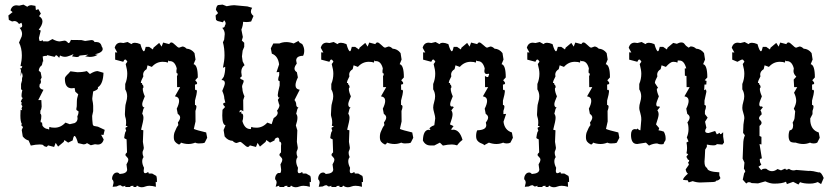

<svg xmlns="http://www.w3.org/2000/svg" viewBox="-20 -621 3595 828"><path d="M165.5 -442.9 187.5 -442.4 206.1 -452.6Q224.1 -442.4 237.3 -442.4L257.8 -445.8Q261.7 -445.8 264.6 -444.1Q267.6 -442.4 269.5 -440.4Q271.5 -438.5 272.9 -436.8Q274.4 -435.1 275.9 -435.1Q280.8 -435.1 285.6 -448.7L331.1 -448.2L347.2 -444.3L374 -448.2Q384.8 -448.2 387.7 -439.5L394.5 -439.9Q414.6 -439.9 418.5 -420.9Q422.9 -415 422.9 -409.7Q422.9 -394.5 389.2 -386.7L401.4 -384.8Q386.2 -375.5 367.2 -375.5L347.2 -377.9L360.8 -385.3L323.2 -381.3Q321.3 -375 309.6 -375L290.5 -377.9L297.4 -387.7Q296.4 -387.7 292.5 -385.7Q288.6 -383.8 283 -381.6Q277.3 -379.4 271.5 -377.7Q265.6 -376 260.7 -376Q249.5 -376 238.8 -381.8L235.4 -371.6Q225.6 -382.8 222.2 -382.8Q219.2 -382.3 218.3 -379.2Q217.3 -376 214.4 -376L183.6 -383.3L182.1 -380.4Q170.9 -380.4 164.1 -377.4L166.5 -356L164.6 -356.4L160.6 -339.8Q149.4 -332 147 -317.4Q149.4 -313 155.3 -309.6L159.7 -287.1Q156.7 -281.2 154.3 -275.9Q156.7 -274.4 156.7 -271Q156.7 -260.7 153.3 -259.8Q150.4 -259.3 149.9 -248Q152.3 -236.3 167.5 -233.9L145 -189.5H158.2L159.7 -161.6Q158.7 -148.9 154.3 -144L153.8 -130.9Q158.2 -128.4 158.2 -119.6Q158.2 -107.4 154.8 -98.6L156.7 -91.8L161.1 -94.2L163.1 -78.6Q172.9 -64.5 189 -64.5L191.4 -59.6L192.9 -73.7Q201.2 -70.3 215.3 -70.3Q242.2 -70.3 262.2 -92.3L280.8 -85.4L301.8 -90.3Q314.5 -96.7 314.5 -110.8L313.5 -118.7Q318.8 -129.9 318.8 -138.7Q318.8 -140.6 317.4 -141.6Q315.9 -142.6 314 -143.6Q312 -144.5 310.5 -146Q309.1 -147.5 309.1 -150.9L311 -162.6L311.5 -184.1Q311.5 -196.8 317.4 -214.4L304.7 -225.6L301.8 -241.7L289.6 -240.2Q259.8 -240.2 259.8 -281.2Q259.8 -285.6 262.2 -289.6Q264.6 -293.5 268.3 -297.1Q272 -300.8 276.1 -304.7Q280.3 -308.6 283.7 -313.5L313.5 -309.6Q336.9 -309.6 354.5 -314.5L367.7 -301.8Q387.7 -314.5 400.9 -314.5Q416 -310.5 426.3 -307.1Q424.8 -260.7 404.3 -246.1H401.9L402.8 -241.2Q402.8 -233.9 381.8 -226.6L377.9 -196.8Q377.9 -189.5 379.4 -184.1Q380.9 -178.7 381.8 -164.6V-141.6L377.4 -121.1Q377.4 -105.5 379.9 -84.5L383.8 -78.1L402.3 -74.7L431.6 -61L426.3 -39.1L416 -40L427.2 -19.5Q421.4 2.4 401.4 2.4L389.6 1L371.6 5.4L355 -3.9Q349.6 1.5 339.8 1.5L316.4 -3.9Q307.6 -34.7 301.3 -34.7Q296.9 -34.7 293.5 -15.6L273.9 -5.9L257.8 -17.1L254.9 -9.3L230.5 11.2L220.2 -4.9L213.4 12.7L187 5.9Q183.1 12.7 177.7 12.7Q176.8 9.8 169.9 9.3Q168 4.9 162.6 2.9Q156.2 2 151.4 2Q143.1 2 133.3 3.2Q123.5 4.4 112.8 6.8L103.5 -15.1Q88.9 -18.6 78.1 -32.7L73.7 -60.5L79.1 -73.2L71.3 -81.1L74.2 -86.4Q67.9 -96.2 67.9 -123L68.8 -147.5L75.2 -145.5L72.8 -153.8Q75.2 -160.6 76.7 -163.1Q71.8 -168.9 71.8 -172.4Q71.8 -175.3 74.7 -176.8L69.8 -183.1Q73.2 -192.9 78.1 -198.2L75.2 -200.7Q72.8 -200.7 72.8 -210.4Q72.8 -216.3 76.2 -232.4L70.8 -235.8V-258.8Q73.7 -267.6 75.2 -274.9L74.7 -278.8Q74.7 -284.2 77.6 -292.5Q77.1 -301.8 73.7 -310.1L68.8 -291L70.3 -317.9Q70.3 -323.2 64.9 -325.2L73.2 -327.1L76.2 -335.4L68.4 -335.9Q74.2 -360.8 74.2 -382.3Q74.2 -413.6 62 -437.5L73.7 -464.4L75.2 -474.1Q75.2 -488.8 64.5 -501Q75.7 -502 75.7 -510.3Q75.7 -516.6 72.3 -522.9L62 -517.6Q53.7 -530.3 41.5 -530.3L32.2 -528.3L18.1 -535.2L16.1 -554.2L34.2 -568.8L25.4 -576.2Q31.2 -598.1 51.3 -598.1L63 -596.7L81.1 -601.1L97.7 -591.8Q104.5 -598.6 115.7 -598.6L132.8 -595.7L134.8 -577.6L145.5 -581.5L156.2 -562.5L148.4 -551.3Q163.1 -542.5 163.1 -528.8Q163.1 -513.7 147 -493.2L155.8 -489.3L147.9 -457.5L149.9 -445.3L157.7 -443.8L162.6 -448.7Z M465.8 184.6 469.7 167.5Q469.7 157.2 463.4 152.3V148.9Q463.4 139.2 469.2 131.1Q475.1 123 484.9 123Q491.2 123 496.1 129.4Q528.3 127.4 528.3 109.9L525.4 87.9Q533.2 75.7 533.2 67.4Q533.2 64 531.2 61Q529.3 58.1 527.1 55.9Q524.9 53.7 522.9 51.5Q521 49.3 521 46.9Q521 41.5 527.8 36.1L525.9 -20Q515.6 -23.4 515.6 -27.3Q515.6 -29.3 517.8 -41Q520 -52.7 522.5 -54.7Q523.9 -55.7 523.9 -57.6Q523.9 -58.6 523.4 -60.1Q521.5 -63 521 -69.8L531.2 -76.2Q522.5 -77.6 522.5 -80.1V-81.1Q523.9 -84.5 523.9 -91.3Q523.9 -103 522.5 -108.6Q521 -114.3 519.5 -119.6Q518.6 -122.6 518.6 -128.4Q518.6 -132.3 519 -137.2Q520 -149.9 520 -156.7Q520 -167.5 524.2 -180.9Q528.3 -194.3 528.3 -205.6Q528.3 -221.7 520 -235.8V-258.8Q528.8 -279.8 528.8 -303.2Q528.8 -319.8 522 -344.7L529.3 -355Q524.4 -364.3 520 -364.3Q515.6 -364.3 511.7 -354.5L476.6 -363.8V-395.5L485.8 -394.5L474.6 -415Q480.5 -437 500.5 -437L512.2 -435.5L530.3 -439.9L546.9 -430.7Q551.8 -436.5 562 -436.5Q571.3 -436.5 585.4 -430.7Q594.2 -399.9 600.6 -399.9Q604.5 -399.9 608.4 -418.9H623L639.2 -407.7L642.1 -415.5L666.5 -436L676.8 -419.9L683.6 -437.5L710 -430.7Q713.4 -438 719.2 -438Q722.7 -438 727.1 -434.6Q731.4 -431.2 736.1 -426.8Q740.7 -422.4 744.9 -418.9Q749 -415.5 752.4 -415.5L766.6 -420.4Q775.4 -420.4 784.7 -411.1Q805.2 -410.2 818.8 -392.1L823.2 -364.3L814.9 -344.2Q833 -340.8 833 -287.1L821.8 -274.9Q830.1 -266.6 830.1 -262.2Q830.1 -256.8 820.8 -256.3L821.3 -232.9L824.7 -233.9Q829.1 -233.9 829.1 -225.6Q829.1 -217.8 820.8 -187V-168.5Q827.1 -168 827.1 -160.6Q827.1 -154.3 822.8 -142.6L823.2 -97.2L815.9 -64.9Q827.6 -59.6 869.1 -49.8L873.5 -26.9L862.8 -5.9Q856.4 -2.4 837.4 -2.4Q828.1 -2.4 821.8 -5.9Q807.6 0 792.5 0Q776.9 0 760.3 -5.9Q756.8 2 752 2Q750 2 748 0.5Q740.2 -3.4 734.9 -10Q729.5 -16.6 729.5 -29.8Q729.5 -44.4 734.4 -54.2Q740.7 -71.3 749 -81.5L747.1 -92.8Q756.8 -105.5 756.8 -114.3Q756.8 -123 746.6 -129.9L742.2 -152.3Q752.4 -172.9 752.4 -186Q752.4 -202.6 734.4 -205.6L756.8 -245.1H743.7L743.2 -293.5Q746.1 -295.9 746.1 -299.3Q746.1 -302.2 744.1 -306.2Q743.2 -305.2 742.7 -305.2Q740.7 -305.2 740.7 -314.9L742.2 -326.2Q733.9 -357.4 712.9 -357.4H709.5L705.6 -360.4L704.1 -351.1Q695.8 -354.5 681.6 -354.5Q654.3 -354.5 634.8 -332.5L616.2 -339.4L612.3 -322.8Q597.2 -313.5 597.2 -299.3L598.1 -291.5Q587.4 -272 587.4 -263.2H593.3Q591.8 -260.3 591.8 -258.8Q591.8 -257.8 592.8 -257.3Q594.2 -256.3 595.9 -254.9Q597.7 -253.4 597.7 -250Q599.1 -247.6 599.1 -245.6Q599.1 -244.1 598.1 -243.2Q595.7 -241.2 595.7 -237.8Q595.7 -225.1 604.5 -205.6Q593.3 -180.2 593.3 -171.9Q593.3 -158.7 603 -157.2L598.6 -151.9L593.3 -130.4Q598.6 -123.5 598.6 -112.8Q598.6 -100.6 588.4 -61.5L598.1 -59.1L596.2 -9.3L600.1 15.6Q600.1 22.5 597.4 27.1Q594.7 31.7 594.7 38.1Q594.7 45.9 599.1 56.6Q593.3 64 593.3 74.7Q593.3 87.4 601.1 102.5L599.6 115.2Q599.6 126 606.4 126Q610.8 126 619.1 120.6L621.6 127.4H636.2L651.4 136.2Q656.7 136.2 656.7 158.2V164.6L651.4 163.1L652.3 184.6Q636.7 180.2 624.5 180.2Q614.7 180.2 606.9 183.3Q599.1 186.5 591.8 186.5Q580.1 186.5 570.8 179.2L566.9 185.5H555.2L555.7 180.2L541.5 181.2L543.5 185.5H520.5L520 179.7Q515.1 183.1 509.8 183.1Q505.9 183.1 503.7 180.4Q501.5 177.7 497.6 177.7Q492.7 177.7 482.9 183.1Z M1257.3 -171.9Q1257.3 -158.7 1267.1 -157.2L1262.7 -151.9L1257.3 -130.4Q1262.7 -123.5 1262.7 -112.8Q1262.7 -100.6 1255.9 -80.1L1262.2 -59.1L1260.3 -9.3L1264.2 15.6Q1264.2 22.5 1261.5 27.1Q1258.8 31.7 1258.8 38.1Q1258.8 45.9 1263.2 56.6Q1257.3 64 1257.3 74.7Q1257.3 87.4 1265.1 102.5L1263.7 115.2Q1263.7 126 1270.5 126Q1274.9 126 1283.2 120.6L1285.6 127.4H1300.3L1315.4 136.2Q1320.8 136.2 1320.8 158.2V164.6L1315.4 163.1L1316.4 184.6Q1300.8 180.2 1288.6 180.2Q1278.8 180.2 1271 183.3Q1263.2 186.5 1255.9 186.5Q1244.1 186.5 1234.9 179.2L1231 185.5H1219.2L1219.7 180.2L1205.6 181.2L1207.5 185.5H1184.6L1184.1 179.7L1168.9 184.6L1172.9 167.5Q1172.9 157.2 1166.5 152.3V148.9Q1166.5 139.2 1172.4 130.9Q1176.8 125 1182.1 125H1185.5Q1186 125.5 1186.5 125.5Q1192.4 125.5 1192.4 109.9L1189.5 87.9Q1197.3 75.7 1197.3 67.4Q1197.3 64 1195.3 61Q1193.4 58.1 1191.2 55.9Q1189 53.7 1187 51.5Q1185.1 49.3 1185.1 46.9Q1185.1 41.5 1191.9 36.1V7.3Q1192.9 3.4 1192.9 0Q1192.9 -9.3 1184.1 -11.2Q1184.6 -13.7 1184.6 -16.1Q1184.6 -24.9 1178.2 -28.3Q1164.1 -25.4 1164.1 -16.6V-15.6L1144.5 -5.9L1128.4 -17.1L1125.5 -9.3L1101.1 11.2L1090.8 -4.9L1084 12.7L1057.6 5.9Q1053.7 12.7 1048.3 12.7Q1044.9 12.7 1040.5 9.3Q1036.1 5.9 1031.5 1.7Q1026.9 -2.4 1022.5 -5.9Q1018.1 -9.3 1014.6 -9.3L1000.5 -4.4Q992.2 -4.4 982.9 -13.7Q962.4 -14.6 948.7 -32.7L944.3 -60.5L952.6 -80.6Q938.5 -83.5 938.5 -123L939.5 -147.5L950.7 -159.7Q942.4 -168 942.4 -172.4Q942.4 -177.7 951.7 -178.2L947.3 -196.8Q947.3 -209 938.5 -229Q949.7 -254.4 949.7 -262.7Q949.7 -275.9 935.1 -275.9L944.8 -289.6Q951.2 -308.1 951.2 -330.1V-333L941.4 -328.6Q948.2 -360.8 948.2 -382.3Q948.2 -413.6 941.4 -438.5L946.8 -450.2L949.2 -474.1Q949.2 -488.8 938.5 -501Q949.7 -502 949.7 -510.3Q953.1 -515.1 953.1 -520Q953.1 -526.9 946.3 -533.7L941.4 -524.9L918.5 -530.3L911.6 -535.2L909.7 -554.2L920.4 -564.5L911.1 -578.6Q912.6 -593.8 919.9 -599.1L939.9 -601.1L957.5 -594.2Q978.5 -598.6 989.7 -598.6L1046.9 -593.3L1067.4 -587.4Q1062 -579.1 1062 -571.8Q1062 -561 1073.2 -552.2L1063 -528.3Q1052.2 -525.9 1042 -525.9Q1035.2 -525.9 1028.3 -526.9Q1028.3 -511.7 1021 -493.2L1027.3 -461.4L1022.9 -446.3L1033.2 -436.5V-418.9L1026.4 -402.8L1023.4 -377.9L1026.4 -356.4L1034.7 -339.8Q1020.5 -330.1 1020.5 -310.1L1022.9 -291.5Q1016.1 -288.6 1014.6 -281.7Q1016.1 -282.2 1017.1 -282.2Q1019.5 -282.2 1019.5 -280.8Q1019.5 -278.8 1022.7 -278.1Q1025.9 -277.3 1028.3 -275.9Q1030.8 -274.4 1030.8 -271Q1030.8 -266.6 1027.3 -259.8Q1023.9 -252.9 1023.9 -246.6L1025.4 -237.8Q1025.4 -225.1 1034.2 -205.6L1028.8 -189.5L1029.3 -141.1Q1022.9 -146 1018.6 -146Q1012.7 -146 1012.7 -136.2L1022 -140.1L1019.5 -132.3Q1028.8 -132.3 1028.8 -119.6Q1028.8 -107.4 1025.4 -98.6Q1034.7 -64.5 1059.6 -64.5H1062L1063.5 -73.7Q1071.8 -70.3 1085.9 -70.3Q1112.8 -70.3 1132.8 -92.3L1151.4 -85.4L1160.2 -111.8Q1175.3 -121.1 1177.2 -130.9Q1177.7 -132.8 1177.7 -134.3Q1177.7 -139.2 1174.3 -143.1Q1185.1 -157.7 1185.1 -166.5Q1185.1 -169.9 1183.1 -172.4L1178.2 -190.4L1185.5 -201.7L1180.2 -200.7L1177.7 -210.4Q1177.7 -219.2 1186 -252.4V-271Q1179.7 -271.5 1179.7 -278.8Q1179.7 -285.2 1184.1 -296.9V-310.5L1172.4 -309.6L1183.6 -343.3Q1179.2 -379.9 1152.3 -389.6L1147.9 -412.6L1158.7 -433.6H1185.1Q1198.7 -439.5 1214.8 -439.5Q1229.5 -439.5 1246.6 -433.6L1267.6 -444.8Q1267.6 -438 1283.2 -431.2Q1292 -417 1292 -402.3Q1292 -389.6 1287.1 -380.4Q1257.3 -379.9 1257.3 -359.9L1259.8 -346.7Q1250 -334 1250 -325.2Q1250 -315.9 1260.3 -309.6L1264.6 -287.1Q1254.4 -266.6 1254.4 -253.4Q1254.4 -236.8 1272.5 -233.9L1250 -189.5Q1257.3 -180.2 1257.3 -171.9Z M1354.5 184.6 1358.4 167.5Q1358.4 157.2 1352.1 152.3V148.9Q1352.1 139.2 1357.9 131.1Q1363.8 123 1373.5 123Q1379.9 123 1384.8 129.4Q1417 127.4 1417 109.9L1414.1 87.9Q1421.9 75.7 1421.9 67.4Q1421.9 64 1419.9 61Q1418 58.1 1415.8 55.9Q1413.6 53.7 1411.6 51.5Q1409.7 49.3 1409.7 46.9Q1409.7 41.5 1416.5 36.1L1414.6 -20Q1404.3 -23.4 1404.3 -27.3Q1404.3 -29.3 1406.5 -41Q1408.7 -52.7 1411.1 -54.7Q1412.6 -55.7 1412.6 -57.6Q1412.6 -58.6 1412.1 -60.1Q1410.2 -63 1409.7 -69.8L1419.9 -76.2Q1411.1 -77.6 1411.1 -80.1V-81.1Q1412.6 -84.5 1412.6 -91.3Q1412.6 -103 1411.1 -108.6Q1409.7 -114.3 1408.2 -119.6Q1407.2 -122.6 1407.2 -128.4Q1407.2 -132.3 1407.7 -137.2Q1408.7 -149.9 1408.7 -156.7Q1408.7 -167.5 1412.8 -180.9Q1417 -194.3 1417 -205.6Q1417 -221.7 1408.7 -235.8V-258.8Q1417.5 -279.8 1417.5 -303.2Q1417.5 -319.8 1410.6 -344.7L1418 -355Q1413.1 -364.3 1408.7 -364.3Q1404.3 -364.3 1400.4 -354.5L1365.2 -363.8V-395.5L1374.5 -394.5L1363.3 -415Q1369.1 -437 1389.2 -437L1400.9 -435.5L1418.9 -439.9L1435.5 -430.7Q1440.4 -436.5 1450.7 -436.5Q1460 -436.5 1474.1 -430.7Q1482.9 -399.9 1489.3 -399.9Q1493.2 -399.9 1497.1 -418.9H1511.7L1527.8 -407.7L1530.8 -415.5L1555.2 -436L1565.4 -419.9L1572.3 -437.5L1598.6 -430.7Q1602.1 -438 1607.9 -438Q1611.3 -438 1615.7 -434.6Q1620.1 -431.2 1624.8 -426.8Q1629.4 -422.4 1633.5 -418.9Q1637.7 -415.5 1641.1 -415.5L1655.3 -420.4Q1664.1 -420.4 1673.3 -411.1Q1693.8 -410.2 1707.5 -392.1L1711.9 -364.3L1703.6 -344.2Q1721.7 -340.8 1721.7 -287.1L1710.4 -274.9Q1718.8 -266.6 1718.8 -262.2Q1718.8 -256.8 1709.5 -256.3L1710 -232.9L1713.4 -233.9Q1717.8 -233.9 1717.8 -225.6Q1717.8 -217.8 1709.5 -187V-168.5Q1715.8 -168 1715.8 -160.6Q1715.8 -154.3 1711.4 -142.6L1711.9 -97.2L1704.6 -64.9Q1716.3 -59.6 1757.8 -49.8L1762.2 -26.9L1751.5 -5.9Q1745.1 -2.4 1726.1 -2.4Q1716.8 -2.4 1710.4 -5.9Q1696.3 0 1681.2 0Q1665.5 0 1648.9 -5.9Q1645.5 2 1640.6 2Q1638.7 2 1636.7 0.5Q1628.9 -3.4 1623.5 -10Q1618.2 -16.6 1618.2 -29.8Q1618.2 -44.4 1623 -54.2Q1629.4 -71.3 1637.7 -81.5L1635.7 -92.8Q1645.5 -105.5 1645.5 -114.3Q1645.5 -123 1635.3 -129.9L1630.9 -152.3Q1641.1 -172.9 1641.1 -186Q1641.1 -202.6 1623 -205.6L1645.5 -245.1H1632.3L1631.8 -293.5Q1634.8 -295.9 1634.8 -299.3Q1634.8 -302.2 1632.8 -306.2Q1631.8 -305.2 1631.3 -305.2Q1629.4 -305.2 1629.4 -314.9L1630.9 -326.2Q1622.6 -357.4 1601.6 -357.4H1598.1L1594.2 -360.4L1592.8 -351.1Q1584.5 -354.5 1570.3 -354.5Q1543 -354.5 1523.4 -332.5L1504.9 -339.4L1501 -322.8Q1485.8 -313.5 1485.8 -299.3L1486.8 -291.5Q1476.1 -272 1476.1 -263.2H1481.9Q1480.5 -260.3 1480.5 -258.8Q1480.5 -257.8 1481.4 -257.3Q1482.9 -256.3 1484.6 -254.9Q1486.3 -253.4 1486.3 -250Q1487.8 -247.6 1487.8 -245.6Q1487.8 -244.1 1486.8 -243.2Q1484.4 -241.2 1484.4 -237.8Q1484.4 -225.1 1493.2 -205.6Q1481.9 -180.2 1481.9 -171.9Q1481.9 -158.7 1491.7 -157.2L1487.3 -151.9L1481.9 -130.4Q1487.3 -123.5 1487.3 -112.8Q1487.3 -100.6 1477.1 -61.5L1486.8 -59.1L1484.9 -9.3L1488.8 15.6Q1488.8 22.5 1486.1 27.1Q1483.4 31.7 1483.4 38.1Q1483.4 45.9 1487.8 56.6Q1481.9 64 1481.9 74.7Q1481.9 87.4 1489.7 102.5L1488.3 115.2Q1488.3 126 1495.1 126Q1499.5 126 1507.8 120.6L1510.3 127.4H1524.9L1540 136.2Q1545.4 136.2 1545.4 158.2V164.6L1540 163.1L1541 184.6Q1525.4 180.2 1513.2 180.2Q1503.4 180.2 1495.6 183.3Q1487.8 186.5 1480.5 186.5Q1468.8 186.5 1459.5 179.2L1455.6 185.5H1443.8L1444.3 180.2L1430.2 181.2L1432.1 185.5H1409.2L1408.7 179.7Q1403.8 183.1 1398.4 183.1Q1394.5 183.1 1392.3 180.4Q1390.1 177.7 1386.2 177.7Q1381.3 177.7 1371.6 183.1Z M1890.1 6.8 1877 -5.9 1853 6.3H1836.4Q1814 6.3 1803.7 -15.1Q1805.2 -61.5 1830.1 -61.5L1833.5 -59.6L1836.4 -63.5L1832 -64.9Q1832 -73.2 1853 -81.1L1856.9 -110.8Q1856.9 -118.7 1852.5 -134Q1848.1 -149.4 1848.1 -156.7Q1848.1 -167.5 1852.3 -180.9Q1856.4 -194.3 1856.4 -205.6Q1856.4 -221.7 1848.1 -235.8V-258.8Q1856.9 -279.8 1856.9 -303.2Q1856.9 -319.8 1850.1 -344.7L1857.4 -355Q1852.5 -364.3 1848.1 -364.3Q1843.8 -364.3 1839.8 -354.5L1804.7 -363.8V-395.5L1814 -394.5L1802.7 -415Q1808.6 -437 1828.6 -437L1840.3 -435.5L1858.4 -439.9L1875 -430.7Q1879.9 -436.5 1890.1 -436.5Q1899.4 -436.5 1913.6 -430.7Q1922.4 -399.9 1928.7 -399.9Q1932.6 -399.9 1936.5 -418.9H1951.2L1967.3 -407.7L1970.2 -415.5L1994.6 -436L2004.9 -419.9L2011.7 -437.5L2038.1 -430.7Q2041.5 -438 2047.4 -438Q2052.2 -438 2064.2 -426.8Q2076.2 -415.5 2080.6 -415.5L2094.7 -420.4Q2103.5 -420.4 2112.8 -411.1Q2133.3 -410.2 2147 -392.1L2151.4 -364.3L2143.1 -344.2Q2161.1 -340.8 2161.1 -287.1L2149.9 -274.9Q2158.2 -266.6 2158.2 -262.2Q2158.2 -256.8 2148.9 -256.3L2149.4 -232.9L2152.8 -233.9Q2157.2 -233.9 2157.2 -225.6Q2157.2 -217.8 2148.9 -187V-168.5Q2155.3 -168 2155.3 -160.6Q2155.3 -154.3 2150.9 -142.6V-128.9L2162.6 -129.9L2151.4 -96.2Q2155.8 -59.6 2187.5 -49.8L2191.9 -26.9L2181.2 -5.9Q2174.8 -2.4 2165.5 -2.4Q2156.2 -2.4 2149.9 -5.9Q2135.7 0 2120.6 0Q2105 0 2088.4 -5.9L2067.4 5.4Q2067.4 2 2062 0Q2056.6 -2 2050.3 -5.1Q2043.9 -8.3 2038.6 -14.9Q2033.2 -21.5 2033.2 -34.7Q2033.2 -49.3 2038.1 -59.1Q2077.1 -60.1 2077.1 -81.5L2075.2 -92.8Q2085 -105.5 2085 -114.3Q2085 -123 2074.7 -129.9L2070.3 -152.3Q2080.6 -172.9 2080.6 -186Q2080.6 -202.6 2062.5 -205.6L2085 -245.1H2071.8L2071.3 -293.5Q2077.6 -288.6 2082 -288.6Q2086.9 -288.6 2086.9 -294.9Q2089.4 -296.9 2089.4 -299.3Q2089.4 -301.3 2087.4 -303.2L2079.6 -301.8Q2068.8 -301.8 2068.8 -314.9L2070.3 -326.2Q2062 -357.4 2041 -357.4Q2037.1 -357.4 2033.7 -360.4L2032.2 -351.1Q2023.9 -354.5 2009.8 -354.5Q1982.4 -354.5 1962.9 -332.5L1944.3 -339.4L1940.4 -322.8Q1925.3 -313.5 1925.3 -299.3L1926.3 -291.5Q1915.5 -272 1915.5 -263.2H1921.4Q1919.9 -260.3 1919.9 -258.8Q1919.9 -257.8 1921.1 -257.1Q1922.4 -256.3 1924.1 -254.9Q1925.8 -253.4 1925.8 -250Q1927.2 -247.6 1927.2 -245.6Q1927.2 -244.1 1925.5 -242.7Q1923.8 -241.2 1923.8 -237.8Q1923.8 -225.1 1932.6 -205.6Q1921.4 -180.2 1921.4 -171.9Q1921.4 -161.6 1928.2 -161.6L1932.1 -162.1L1937 -158.7L1926.3 -145Q1931.6 -138.2 1931.6 -127.4Q1931.6 -115.2 1920.4 -84.5L1936 -77.1L1923.8 -61L1928.7 -62.5Q1929.7 -60.5 1930.7 -60.5Q1931.6 -60.5 1933.1 -62Q1962.4 -62 1974.6 -17.6Q1961.9 -8.8 1951.2 5.9Q1938.5 2 1928.7 2Q1911.6 2 1890.1 6.8Z M2243.2 184.6 2247.1 167.5Q2247.1 157.2 2240.7 152.3V148.9Q2240.7 139.2 2246.6 131.1Q2252.4 123 2262.2 123Q2268.6 123 2273.4 129.4Q2305.7 127.4 2305.7 109.9L2302.7 87.9Q2310.5 75.7 2310.5 67.4Q2310.5 64 2308.6 61Q2306.6 58.1 2304.4 55.9Q2302.2 53.7 2300.3 51.5Q2298.3 49.3 2298.3 46.9Q2298.3 41.5 2305.2 36.1L2303.2 -20Q2293 -23.4 2293 -27.3Q2293 -29.3 2295.2 -41Q2297.4 -52.7 2299.8 -54.7Q2301.3 -55.7 2301.3 -57.6Q2301.3 -58.6 2300.8 -60.1Q2298.8 -63 2298.3 -69.8L2308.6 -76.2Q2299.8 -77.6 2299.8 -80.1V-81.1Q2301.3 -84.5 2301.3 -91.3Q2301.3 -103 2299.8 -108.6Q2298.3 -114.3 2296.9 -119.6Q2295.9 -122.6 2295.9 -128.4Q2295.9 -132.3 2296.4 -137.2Q2297.4 -149.9 2297.4 -156.7Q2297.4 -167.5 2301.5 -180.9Q2305.7 -194.3 2305.7 -205.6Q2305.7 -221.7 2297.4 -235.8V-258.8Q2306.2 -279.8 2306.2 -303.2Q2306.2 -319.8 2299.3 -344.7L2306.6 -355Q2301.8 -364.3 2297.4 -364.3Q2293 -364.3 2289.1 -354.5L2253.9 -363.8V-395.5L2263.2 -394.5L2252 -415Q2257.8 -437 2277.8 -437L2289.6 -435.5L2307.6 -439.9L2324.2 -430.7Q2329.1 -436.5 2339.4 -436.5Q2348.6 -436.5 2362.8 -430.7Q2371.6 -399.9 2377.9 -399.9Q2381.8 -399.9 2385.7 -418.9H2400.4L2416.5 -407.7L2419.4 -415.5L2443.8 -436L2454.1 -419.9L2460.9 -437.5L2487.3 -430.7Q2490.7 -438 2496.6 -438Q2500 -438 2504.4 -434.6Q2508.8 -431.2 2513.4 -426.8Q2518.1 -422.4 2522.2 -418.9Q2526.4 -415.5 2529.8 -415.5L2543.9 -420.4Q2552.7 -420.4 2562 -411.1Q2582.5 -410.2 2596.2 -392.1L2600.6 -364.3L2592.3 -344.2Q2610.4 -340.8 2610.4 -287.1L2599.1 -274.9Q2607.4 -266.6 2607.4 -262.2Q2607.4 -256.8 2598.1 -256.3L2598.6 -232.9L2602.1 -233.9Q2606.4 -233.9 2606.4 -225.6Q2606.4 -217.8 2598.1 -187V-168.5Q2604.5 -168 2604.5 -160.6Q2604.5 -154.3 2600.1 -142.6L2600.6 -97.2L2593.3 -64.9Q2605 -59.6 2646.5 -49.8L2650.9 -26.9L2640.1 -5.9Q2633.8 -2.4 2614.7 -2.4Q2605.5 -2.4 2599.1 -5.9Q2585 0 2569.8 0Q2554.2 0 2537.6 -5.9Q2534.2 2 2529.3 2Q2527.3 2 2525.4 0.5Q2517.6 -3.4 2512.2 -10Q2506.8 -16.6 2506.8 -29.8Q2506.8 -44.4 2511.7 -54.2Q2518.1 -71.3 2526.4 -81.5L2524.4 -92.8Q2534.2 -105.5 2534.2 -114.3Q2534.2 -123 2523.9 -129.9L2519.5 -152.3Q2529.8 -172.9 2529.8 -186Q2529.8 -202.6 2511.7 -205.6L2534.2 -245.1H2521L2520.5 -293.5Q2523.4 -295.9 2523.4 -299.3Q2523.4 -302.2 2521.5 -306.2Q2520.5 -305.2 2520 -305.2Q2518.1 -305.2 2518.1 -314.9L2519.5 -326.2Q2511.2 -357.4 2490.2 -357.4H2486.8L2482.9 -360.4L2481.4 -351.1Q2473.1 -354.5 2459 -354.5Q2431.6 -354.5 2412.1 -332.5L2393.6 -339.4L2389.6 -322.8Q2374.5 -313.5 2374.5 -299.3L2375.5 -291.5Q2364.7 -272 2364.7 -263.2H2370.6Q2369.1 -260.3 2369.1 -258.8Q2369.1 -257.8 2370.1 -257.3Q2371.6 -256.3 2373.3 -254.9Q2375 -253.4 2375 -250Q2376.5 -247.6 2376.5 -245.6Q2376.5 -244.1 2375.5 -243.2Q2373 -241.2 2373 -237.8Q2373 -225.1 2381.8 -205.6Q2370.6 -180.2 2370.6 -171.9Q2370.6 -158.7 2380.4 -157.2L2376 -151.9L2370.6 -130.4Q2376 -123.5 2376 -112.8Q2376 -100.6 2365.7 -61.5L2375.5 -59.1L2373.5 -9.3L2377.4 15.6Q2377.4 22.5 2374.8 27.1Q2372.1 31.7 2372.1 38.1Q2372.1 45.9 2376.5 56.6Q2370.6 64 2370.6 74.7Q2370.6 87.4 2378.4 102.5L2377 115.2Q2377 126 2383.8 126Q2388.2 126 2396.5 120.6L2398.9 127.4H2413.6L2428.7 136.2Q2434.1 136.2 2434.1 158.2V164.6L2428.7 163.1L2429.7 184.6Q2414.1 180.2 2401.9 180.2Q2392.1 180.2 2384.3 183.3Q2376.5 186.5 2369.1 186.5Q2357.4 186.5 2348.1 179.2L2344.2 185.5H2332.5L2333 180.2L2318.8 181.2L2320.8 185.5H2297.9L2297.4 179.7Q2292.5 183.1 2287.1 183.1Q2283.2 183.1 2281 180.4Q2278.8 177.7 2274.9 177.7Q2270 177.7 2260.3 183.1Z M2728 0Q2713.4 0 2707.3 -10.5Q2701.2 -21 2701.2 -39.1Q2701.2 -61.5 2715.3 -64H2720.7Q2721.7 -63 2723.1 -63Q2726.1 -63 2730 -66.9Q2733.9 -60.1 2741.7 -59.1L2745.6 -105Q2745.6 -115.2 2744.1 -121.8Q2742.7 -128.4 2741.2 -134Q2739.7 -139.6 2738.3 -144.8Q2736.8 -149.9 2736.8 -156.7Q2736.8 -167.5 2741 -180.9Q2745.1 -194.3 2745.1 -205.6Q2745.1 -221.7 2736.8 -235.8V-258.8Q2745.6 -279.8 2745.6 -303.2Q2745.6 -318.4 2738.8 -344.7L2746.1 -355Q2741.2 -364.3 2736.8 -364.3Q2732.4 -364.3 2728.5 -354.5L2693.4 -363.8V-395.5L2702.6 -394.5L2691.4 -415Q2697.3 -437 2717.3 -437L2729 -435.5L2747.1 -439.9L2763.7 -430.7Q2768.6 -436.5 2778.8 -436.5Q2788.1 -436.5 2802.2 -430.7Q2811 -399.9 2817.4 -399.9Q2821.3 -399.9 2825.2 -418.9H2839.8L2856 -407.7L2858.9 -415.5L2883.3 -436L2898.9 -432.1Q2910.6 -438 2916.5 -438H2918Q2927.7 -438 2932.6 -430.7Q2938 -422.4 2949.7 -415.5L2958.5 -420.9Q2972.7 -420.4 2981.9 -411.1Q3002.4 -410.2 3016.1 -392.1L3020.5 -364.3L3012.2 -344.2Q3030.3 -340.8 3030.3 -287.1L3019 -274.9L3026.9 -272L3025.9 -256.3H3018.1L3016.6 -231.9L3024.4 -235.4L3026.4 -225.6L3018.1 -187V-168.5Q3024.4 -168 3024.4 -160.6Q3024.4 -154.3 3020 -142.6V-128.9L3031.7 -113.8L3020.5 -96.2L3026.4 -70.3Q3021 -61.5 3021 -56.2Q3021 -47.4 3034.2 -47.4H3036.1L3064 -56.2L3071.3 -41.5L3084 -48.3Q3084 -42.5 3086.9 -42.5Q3090.8 -42.5 3098.6 -50.8V-32.2L3102.5 -6.8L3095.7 2.4L3071.3 0.5Q3068.8 5.9 3055.7 5.9Q3045.4 5.9 3028.3 2.4V12.2L3021 24.4L3019.5 56.6Q3018.1 67.4 3018.1 75.7Q3018.1 99.6 3029.3 103Q3029.3 119.6 3082 122.1V135.7L3086.9 147Q3080.6 157.7 3068.4 158.2Q3068.4 163.6 3051.8 164.1L2999.5 166Q2983.9 166 2967.3 160.2L2950.2 165.5L2944.8 155.8Q2943.4 156.2 2940.4 156.2Q2935.1 156.2 2925.3 154.3Q2926.8 145 2946.8 127.9Q2939 123 2937 109.4L2948.7 92.3Q2950.7 90.3 2950.7 87.9Q2950.7 85 2946.8 81.1Q2952.1 75.2 2952.1 71.8Q2952.1 68.4 2946.8 67.4L2939.9 55.2L2947.8 43.9L2940.4 40Q2942.9 29.3 2942.9 17.6Q2942.9 5.9 2940.4 -6.3L2949.2 -11.2L2941.9 -28.3Q2949.2 -45.9 2949.2 -63.5Q2949.2 -83 2944.3 -92.8Q2954.1 -105.5 2954.1 -114.3Q2954.1 -123 2943.8 -129.9L2939.5 -152.3Q2949.7 -172.9 2949.7 -186Q2949.7 -202.6 2931.6 -205.6L2954.1 -245.1H2940.9L2940.4 -293.5L2933.6 -294.4L2933.1 -325.7L2939.5 -326.2Q2930.2 -359.9 2911.1 -359.9H2910.6L2902.8 -360.4L2901.4 -351.1Q2894.5 -354.5 2882.8 -354.5Q2871.1 -354.5 2851.6 -332.5L2833 -339.4L2829.1 -322.8Q2814 -313.5 2814 -299.3L2814.9 -291.5Q2804.2 -272 2804.2 -263.2L2817.9 -242.2L2812.5 -237.8Q2812.5 -225.1 2821.3 -205.6Q2810.1 -178.7 2810.1 -171.9Q2810.1 -161.6 2817.4 -161.6Q2819.8 -161.6 2822.8 -162.6L2825.7 -158.7L2814.9 -145Q2820.3 -138.2 2820.3 -127.4Q2820.3 -116.7 2809.1 -84.5L2822.8 -68.4L2819.8 -59.1Q2833.5 -57.1 2842.8 -53.2L2846.7 -44.9Q2850.6 -35.2 2850.6 -24.9Q2850.6 -21 2850.1 -16.6Q2843.3 -6.8 2841.3 0.5Q2835.9 1.5 2831.5 1.5Q2821.8 1.5 2814 -2.4Q2796.9 -2.4 2778.8 6.8L2765.6 -5.9Z M3183.1 153.8 3189.5 124.5Q3193.8 122.6 3193.8 118.7Q3193.8 113.8 3188 106.4L3190.4 80.1L3182.6 63L3185.1 0.5Q3185.1 -20.5 3192.4 -37.6L3184.6 -47.9L3186 -83.5L3189.9 -110.8Q3189.9 -117.7 3188.5 -123.3Q3187 -128.9 3185.5 -134Q3184.1 -139.2 3182.6 -144.5Q3181.2 -149.9 3181.2 -156.7Q3181.2 -167.5 3185.3 -180.9Q3189.5 -194.3 3189.5 -205.6Q3189.5 -221.7 3181.2 -235.8V-258.8Q3189.9 -279.8 3189.9 -303.2Q3189.9 -319.8 3183.1 -344.7L3190.4 -355Q3185.5 -364.3 3181.2 -364.3Q3176.8 -364.3 3160.2 -354.5L3137.7 -363.8V-395.5L3147 -394.5L3135.7 -415Q3141.6 -437 3161.6 -437L3173.3 -435.5L3191.4 -439.9L3208 -430.7Q3212.9 -436.5 3223.1 -436.5Q3232.4 -436.5 3246.6 -430.7Q3255.4 -399.9 3261.7 -399.9Q3265.6 -399.9 3269.5 -418.9H3284.2L3300.3 -407.7L3303.2 -415.5L3327.6 -436L3337.9 -419.9L3344.7 -437.5L3371.1 -430.7Q3374.5 -438 3380.4 -438Q3383.8 -438 3388.2 -434.6Q3392.6 -431.2 3397.2 -426.8Q3401.9 -422.4 3406 -418.9Q3410.2 -415.5 3413.6 -415.5L3427.7 -420.4Q3436.5 -420.4 3445.8 -411.1Q3466.3 -410.2 3480 -392.1L3484.4 -364.3L3476.1 -344.2Q3494.1 -340.8 3494.1 -287.1L3482.9 -274.9Q3491.2 -266.6 3491.2 -262.2Q3491.2 -256.8 3481.9 -256.3L3482.4 -232.9L3485.8 -233.9Q3490.2 -233.9 3490.2 -225.6Q3490.2 -217.8 3481.9 -187V-168.5Q3488.3 -168 3488.3 -160.6Q3488.3 -154.3 3483.9 -142.6V-128.9L3474.1 -109.9L3474.6 -96.2Q3479 -59.6 3510.7 -49.8L3515.1 -26.9L3504.4 -5.9Q3498 -2.4 3488.8 -2.4Q3479.5 -2.4 3473.1 -5.9Q3459 0 3443.8 0Q3428.2 0 3411.6 -5.9H3409.2Q3389.6 -5.9 3385.7 -13.7Q3380.9 -21.5 3380.9 -34.7Q3380.9 -49.3 3385.7 -59.1Q3400.4 -60.1 3400.4 -81.5L3398.4 -92.8Q3406.7 -105.5 3406.7 -114.3L3409.2 -141.1L3403.3 -152.3Q3413.6 -172.9 3413.6 -186Q3413.6 -202.6 3404.3 -221.2L3418 -245.1H3404.8L3402.8 -277.8L3414.1 -290.5Q3401.9 -301.8 3401.9 -314.9L3403.3 -326.2Q3395 -357.4 3374 -357.4H3370.6L3366.7 -360.4L3365.2 -351.1Q3356.9 -354.5 3342.8 -354.5Q3315.4 -354.5 3295.9 -332.5L3277.3 -339.4L3273.4 -322.8Q3258.3 -313.5 3258.3 -299.3L3259.3 -291.5Q3248.5 -272 3248.5 -263.2H3254.4Q3252.9 -260.3 3252.9 -258.8Q3252.9 -257.8 3253.9 -257.3Q3255.4 -256.3 3257.1 -254.9Q3258.8 -253.4 3258.8 -250Q3260.3 -247.6 3260.3 -245.6Q3260.3 -244.1 3259.3 -243.2Q3256.8 -241.2 3256.8 -237.8Q3256.8 -225.1 3265.6 -205.6Q3254.4 -180.2 3254.4 -171.9Q3254.4 -161.6 3261.2 -161.6Q3262.7 -161.6 3265.1 -162.1L3270 -158.7L3259.3 -145Q3264.6 -138.2 3264.6 -127.4Q3253.4 -118.7 3253.4 -111.3Q3253.4 -108.4 3255.4 -105.5Q3264.2 -98.1 3264.2 -91.3Q3264.2 -84.5 3255.4 -78.1V-34.7L3263.7 -30.8V2L3255.4 0L3265.6 62L3256.3 64.5L3257.8 78.1L3263.2 89.4L3251 98.1L3262.7 112.8Q3267.6 106.4 3279.8 106.4Q3282.2 106.4 3284.7 106.9Q3296.9 117.2 3309.1 117.2Q3321.3 117.2 3333 107.9L3348.1 113.8L3366.2 106Q3367.7 110.8 3372.1 110.8Q3376 110.8 3382.3 106.9Q3391.6 113.8 3401.9 113.8Q3407.7 113.8 3413.6 111.8L3467.8 116.2Q3469.7 115.7 3472.7 115.7Q3483.9 115.7 3510.7 122.6Q3511.7 122.1 3513.2 122.1Q3522 122.1 3532.2 146.5L3521 172.9L3506.8 164.1L3497.1 167.5Q3486.3 170.9 3472.2 170.9Q3445.8 170.9 3430.2 164.6L3423.3 174.8L3400.4 163.1L3373.5 172.9L3369.6 162.6Q3353.5 170.9 3318.4 170.9Q3301.3 170.9 3280.3 161.1L3249 169.9L3221.7 168.5Q3215.3 164.6 3210 164.6Q3203.6 164.6 3198.2 170.4Z"/></svg>

Font: Truetypewriter PolyglOTT
Style: Regular
Weight: 400
Designer: Sergey Beatoff a.k.a. Sam_T
Version: Version 3.76